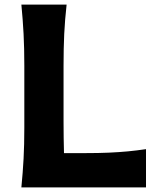

<svg xmlns="http://www.w3.org/2000/svg" viewBox="-20 -809 683 829"><path d="M72.3 0Q78.6 -64 81.8 -123.8Q85 -183.6 85 -257.8V-524.9Q85 -601.1 81.8 -662.4Q78.6 -723.6 72.3 -789.1H267.6Q260.3 -723.6 257.3 -662.4Q254.4 -601.1 254.4 -524.9V-284.7Q254.4 -247.6 254.9 -214.4Q255.4 -181.2 256.3 -147.9H347.7Q405.8 -147.9 450.2 -149.9Q494.6 -151.9 532.7 -155.5Q570.8 -159.2 610.4 -165V0Z"/></svg>

Font: Pinar DS1 Bold
Style: Regular
Weight: 700
Designer: Amin Abedi
Version: Version 3.000